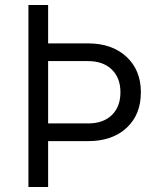

<svg xmlns="http://www.w3.org/2000/svg" viewBox="-20 -750 640 770"><path d="M94 0V-730H173V-576H333Q429 -576 487 -522.5Q545 -469 545 -380Q545 -290 487.5 -237Q430 -184 333 -184H173V0ZM173 -255H333Q394 -255 428.5 -288.5Q463 -322 463 -380Q463 -438 428 -471.5Q393 -505 333 -505H173Z"/></svg>

Font: Tiny Light
Style: Regular
Weight: 300
Monospace: yes
Designer: Philipp Nurullin, Konstantin Bulenkov
Foundry: JetBrains
Version: Version 2.251; ttfautohint (v1.8.4.7-5d5b)